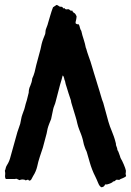

<svg xmlns="http://www.w3.org/2000/svg" viewBox="-30 -746 542 795"><path d="M-5.9 -4.9H17.6C26.4 -3.9 33.2 -4.9 38.1 -5.9C41 -4.9 43 -3.9 44.9 -2.9C45.9 -2 47.9 -1 50.8 0C54.7 -2 58.6 -2.9 62.5 -2.9C68.4 -2.9 73.2 -2 76.2 1C83 -2 86.9 -2.9 87.9 -1C88.9 1 89.8 2 92.8 2C96.7 1 99.6 -2 101.6 -6.8C103.5 -10.7 105.5 -14.6 107.4 -17.6C115.2 -29.3 121.1 -43.9 124 -56.6C127 -69.3 129.9 -83 134.8 -96.7L147.5 -134.8L163.1 -193.4L167 -212.9C168.9 -221.7 177.7 -244.1 181.6 -252.9L190.4 -294.9C191.4 -299.8 193.4 -304.7 195.3 -309.6C197.3 -314.5 199.2 -319.3 200.2 -324.2L218.8 -395.5C222.7 -408.2 226.6 -420.9 229.5 -433.6C232.4 -431.6 234.4 -427.7 235.4 -422.9C236.3 -418 237.3 -413.1 239.3 -410.2C240.2 -402.3 243.2 -393.6 246.1 -384.8C249 -376 251 -368.2 253.9 -359.4L259.8 -341.8C260.7 -337.9 262.7 -334 263.7 -330.1C264.6 -325.2 264.6 -321.3 266.6 -316.4L283.2 -261.7C286.1 -252.9 288.1 -244.1 290 -235.4C292 -226.6 294.9 -217.8 297.9 -210C302.7 -198.2 309.6 -180.7 312.5 -168.9L317.4 -147.5C319.3 -140.6 322.3 -133.8 324.2 -127.9C325.2 -125 328.1 -121.1 329.1 -117.2L341.8 -73.2C346.7 -55.7 355.5 -32.2 364.3 -15.6C369.1 -6.8 372.1 2 376 10.7C378.9 17.6 380.9 21.5 382.8 23.4L388.7 29.3C397.5 29.3 402.3 25.4 405.3 17.6C412.1 18.6 418.9 16.6 425.8 13.7C432.6 10.7 436.5 8.8 437.5 5.9C442.4 4.9 446.3 3.9 447.3 2C448.2 0 450.2 -1 453.1 -2L463.9 -1C466.8 -3.9 471.7 -5.9 479.5 -8.8C486.3 -11.7 491.2 -14.6 492.2 -17.6C491.2 -20.5 490.2 -24.4 490.2 -27.3C491.2 -31.2 491.2 -35.2 491.2 -40C489.3 -50.8 476.6 -80.1 470.7 -88.9C468.8 -91.8 467.8 -95.7 466.8 -99.6L460 -118.2L456.1 -125C456.1 -127.9 455.1 -131.8 454.1 -134.8L450.2 -145.5C450.2 -149.4 450.2 -152.3 449.2 -154.3L448.2 -158.2C440.4 -190.4 425.8 -215.8 418.9 -242.2L397.5 -320.3C394.5 -328.1 390.6 -337.9 387.7 -349.6C384.8 -361.3 379.9 -375 375 -391.6C370.1 -409.2 364.3 -425.8 359.4 -442.4C353.5 -460.9 349.6 -476.6 344.7 -491.2C339.8 -506.8 334 -519.5 331.1 -530.3C328.1 -541 326.2 -547.9 325.2 -548.8C323.2 -559.6 320.3 -571.3 316.4 -583C312.5 -593.8 309.6 -605.5 306.6 -618.2C303.7 -622.1 301.8 -627 300.8 -631.8C299.8 -636.7 298.8 -640.6 295.9 -645.5C291 -644.5 286.1 -646.5 283.2 -649.4C282.2 -654.3 284.2 -659.2 285.2 -664.1C286.1 -668.9 287.1 -673.8 287.1 -678.7C284.2 -685.5 281.2 -690.4 277.3 -692.4C273.4 -694.3 270.5 -697.3 269.5 -702.1C264.6 -701.2 262.7 -701.2 259.8 -704.1C256.8 -707 254.9 -708 252 -708C244.1 -706.1 239.3 -707 238.3 -711.9C234.4 -710.9 231.4 -710.9 230.5 -713.9C229.5 -715.8 227.5 -716.8 226.6 -717.8C221.7 -717.8 216.8 -717.8 213.9 -720.7C210.9 -723.6 208 -724.6 204.1 -725.6L189.5 -715.8C185.5 -705.1 181.6 -694.3 178.7 -683.6L168.9 -650.4C168 -645.5 166 -640.6 164.1 -635.7C161.1 -628.9 158.2 -621.1 158.2 -613.3L157.2 -605.5L149.4 -585.9C143.6 -571.3 140.6 -556.6 137.7 -542L120.1 -476.6C118.2 -467.8 116.2 -458 113.3 -447.3C110.4 -437.5 107.4 -428.7 103.5 -420.9C102.5 -410.2 99.6 -400.4 95.7 -391.6C90.8 -381.8 88.9 -372.1 88.9 -362.3C85.9 -351.6 84 -341.8 81.1 -331.1C78.1 -320.3 74.2 -310.5 72.3 -299.8C71.3 -294.9 69.3 -290 67.4 -285.2L62.5 -271.5C60.5 -265.6 58.6 -259.8 57.6 -252.9L53.7 -233.4L42 -199.2L13.7 -97.7C10.7 -85 5.9 -73.2 -1 -62.5C-2.9 -59.6 -4.9 -55.7 -5.9 -51.8C-6.8 -46.9 -7.8 -43 -9.8 -39.1C-8.8 -34.2 -7.8 -28.3 -8.8 -21.5C-9.8 -14.6 -8.8 -8.8 -5.9 -4.9Z"/></svg>

Font: Caesar Dressing Cyrillic
Style: Regular
Weight: 400
Designer: Dathan Boardman
Foundry: Open Window
Version: Version 1.00;July 2, 2020;FontCreator 13.0.0.2642 64-bit